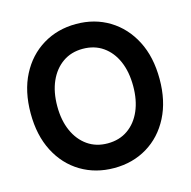

<svg xmlns="http://www.w3.org/2000/svg" viewBox="-107 -825 941 948"><g transform="rotate(-15 363.0 -351.0)"><path d="M363 17Q268 17 193 -28Q118 -73 75.5 -155.5Q33 -238 33 -350Q33 -463 75.5 -545.5Q118 -628 193 -673.5Q268 -719 363 -719Q458 -719 532.5 -673.5Q607 -628 649.5 -545.5Q692 -463 692 -350Q692 -238 649.5 -155.5Q607 -73 532.5 -28Q458 17 363 17ZM363 -109Q423 -109 466.5 -139.5Q510 -170 533.5 -224Q557 -278 557 -350Q557 -423 533.5 -477Q510 -531 466.5 -561.5Q423 -592 363 -592Q304 -592 260.5 -561.5Q217 -531 193 -477Q169 -423 169 -350Q169 -278 193 -224Q217 -170 260.5 -139.5Q304 -109 363 -109Z"/></g></svg>

Font: Zen Kaku Gothic New Black
Style: Regular
Weight: 900
Designer: Yoshimichi Ohira
Foundry: Positype
Version: Version 1.001